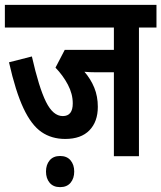

<svg xmlns="http://www.w3.org/2000/svg" viewBox="-20 -642 663 789"><path d="M551 -529V0H448V-345H373Q362 -345 350 -345.5Q338 -346 327 -347Q353 -317 367.5 -281.5Q382 -246 382 -203Q382 -142 347.5 -106.5Q313 -71 248 -71Q192 -71 150.5 -99.5Q109 -128 76.5 -197Q44 -266 17 -386L111 -410Q140 -282 169 -223.5Q198 -165 238 -165Q279 -165 279 -217Q279 -256 259 -294Q239 -332 208 -364L246 -437H448V-529H0V-622H623V-529ZM169 63Q169 35 184 17Q199 -1 227 -1Q255 -1 270 17Q285 35 285 63Q285 91 270 109Q255 127 227 127Q199 127 184 109Q169 91 169 63Z"/></svg>

Font: Noto Sans ExtraCondensed SemiBold
Style: Regular
Weight: 600
Width: 2
Designer: Monotype Design Team
Foundry: Monotype Imaging Inc.
Version: Version 2.013; ttfautohint (v1.8.4.7-5d5b)